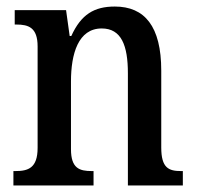

<svg xmlns="http://www.w3.org/2000/svg" viewBox="-20 -567 602 587"><path d="M21 0H266V-44H261C223 -44 197 -52 197 -111V-318C197 -402 219 -480 291 -480C351 -480 371 -428 371 -343V0H539V-44H534C496 -44 473 -53 473 -116V-351C473 -487 422 -547 331 -547C268 -547 228 -523 198 -457H193L182 -536H25V-492H30C67 -492 95 -483 95 -425V-115C95 -53 66 -44 27 -44H21Z"/></svg>

Font: Noto Serif Condensed Medium
Style: Regular
Weight: 500
Width: 3
Designer: Monotype Design Team
Foundry: Monotype Imaging Inc.
Version: Version 2.015